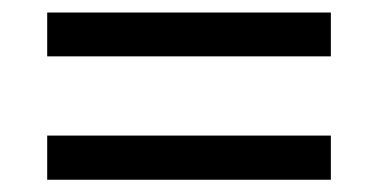

<svg xmlns="http://www.w3.org/2000/svg" viewBox="-20 -507 612 310"><path d="M56.2 -416V-486.8H514.2V-416ZM56.2 -216.8V-288.1H514.2V-216.8Z"/></svg>

Font: NotoPenekeko
Style: Regular
Weight: 400
Designer: Monotype Design team
Foundry: Monotype Imaging Inc.
Version: Version 1.04